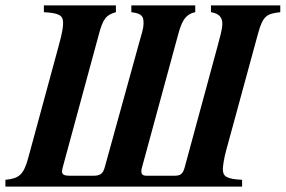

<svg xmlns="http://www.w3.org/2000/svg" viewBox="-53 -689 1055 709"><path d="M982 -669H726V-644C757 -639 768 -624 768 -601C768 -580 759 -552 750 -517L629 -71C622 -46 614 -40 589 -40H489C475 -40 469 -45 469 -56C469 -58 468 -60 473 -77L605 -562C616 -601 627 -636 668 -644V-669H432V-644C474 -639 477 -626 477 -603C477 -582 470 -565 460 -528L334 -72C327 -46 316 -40 290 -40H205C185 -40 176 -44 176 -56C176 -61 178 -68 180 -76L312 -562C327 -618 338 -634 375 -644V-669H109V-644C166 -641 180 -632 180 -604C180 -588 177 -568 163 -517L51 -105C34 -42 16 -30 -33 -25V0H841V-25C784 -28 770 -37 770 -64C770 -76 774 -104 782 -133L899 -562C918 -633 933 -638 982 -644Z"/></svg>

Font: XITS
Style: Bold Italic
Weight: 700
Italic angle: -16.33°
Designer: MicroPress Inc., with final additions and corrections provided by Coen Hoffman, Elsevier (retired)
Version: Version 1.105